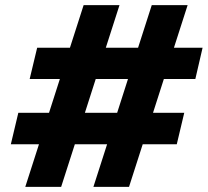

<svg xmlns="http://www.w3.org/2000/svg" viewBox="-20 -724 805 744"><path d="M78 0 131 -165H22L51 -287H170L212 -418H95L124 -539H251L304 -704H443L390 -539H515L568 -704H707L654 -539H765L737 -418H615L573 -287H694L665 -165H533L480 0H342L395 -165H270L217 0ZM309 -287H434L476 -418H351Z"/></svg>

Font: Prodigy Sans ExtraBold
Style: Italic
Weight: 800
Italic angle: -13°
Designer: Wei Huang
Foundry: Wei Huang
Version: Version 1.003; ttfautohint (v1.8.3)